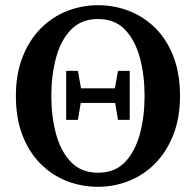

<svg xmlns="http://www.w3.org/2000/svg" viewBox="-20 -700 752 737"><path d="M234 -240V-428H279L291 -361H421L433 -428H478V-240H433L422 -305H290L279 -240ZM356 -37Q421 -37 460 -78Q499 -119 517 -186Q535 -253 535 -332Q535 -411 517 -478Q499 -545 460 -586Q421 -627 356 -627Q292 -627 252.5 -586Q213 -545 195 -478Q177 -411 177 -332Q177 -253 195 -186Q213 -119 252.5 -78Q292 -37 356 -37ZM356 17Q293 17 236.5 -5Q180 -27 136 -71Q92 -115 66.5 -180Q41 -245 41 -332Q41 -416 66.5 -481Q92 -546 136 -590.5Q180 -635 237 -657.5Q294 -680 356 -680Q419 -680 475.5 -658Q532 -636 576 -592.5Q620 -549 645.5 -483.5Q671 -418 671 -332Q671 -248 645.5 -183Q620 -118 576.5 -73.5Q533 -29 476 -6Q419 17 356 17Z"/></svg>

Font: Source Serif Pro Semibold
Style: Regular
Weight: 600
Designer: Frank Grießhammer
Foundry: Adobe Systems Incorporated
Version: Version 3.000;hotconv 1.0.109;makeotfexe 2.5.65596